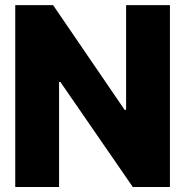

<svg xmlns="http://www.w3.org/2000/svg" viewBox="-20 -748 741 768"><path d="M659.7 -727.5V0H511.2L221.7 -419.9H216.3V0H41V-727.5H192.4L478.5 -308.6H484.4V-727.5Z"/></svg>

Font: Inter Tight ExtraBold
Style: Regular
Weight: 800
Designer: Rasmus Andersson
Foundry: rsms
Version: Version 3.004; ttfautohint (v1.8.4.7-5d5b)